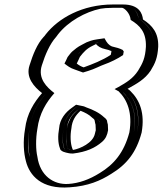

<svg xmlns="http://www.w3.org/2000/svg" viewBox="-20 -752 727 858"><path d="M427 -193V-194C426 -198 425 -202 424 -205C425 -211 418 -218 413 -221C393 -241 362 -254 332 -264C305 -245 282 -218 279 -178C274 -147 275 -112 282 -93C283 -91 284 -86 287 -86C289 -84 291 -82 295 -82C298 -81 301 -81 304 -81C346 -86 377 -100 405 -124C418 -135 425 -149 428 -169C427 -178 428 -184 427 -193ZM496 -510C479 -498 447 -484 425 -475C402 -467 378 -454 355 -447L338 -453C324 -457 315 -464 305 -471C309 -479 312 -486 316 -494C322 -501 328 -508 334 -516C346 -526 358 -536 372 -543L392 -553C401 -557 411 -561 421 -562C431 -545 445 -535 464 -531C476 -528 486 -525 497 -520L498 -519ZM537 -355C539 -354 541 -352 543 -350C585 -309 609 -249 593 -160C569 -69 522 -12 455 29C408 59 353 81 287 85C181 94 123 29 112 -50C105 -81 104 -131 112 -176C120 -243 150 -294 185 -334C152 -360 113 -403 132 -461C147 -509 167 -559 197 -591C199 -594 203 -597 206 -602C254 -663 334 -709 416 -726C434 -730 463 -732 485 -732H529C569 -732 596 -702 599 -669C641 -643 669 -609 667 -544C664 -493 652 -468 631 -433C607 -396 575 -376 537 -355ZM414 -113C383 -87 348 -72 303 -66H302C293 -66 284 -67 278 -72C263 -84 270 -81 268 -86C259 -109 258 -144 264 -177C268 -226 298 -258 330 -280C365 -273 401 -256 424 -233C427 -231 438 -224 439 -210C440 -207 442 -200 443 -196V-195C444 -188 442 -179 443 -171C440 -147 432 -128 414 -113ZM510 -503 514 -525 507 -533C495 -539 483 -543 469 -546C450 -550 440 -562 431 -578C415 -576 399 -571 387 -566L367 -556C348 -547 337 -537 325 -527C317 -520 311 -509 304 -501C300 -492 296 -484 292 -477L286 -465L295 -459C305 -451 316 -444 331 -439L352 -431C379 -440 406 -453 428 -461C454 -470 488 -488 510 -503ZM528 -342C568 -302 594 -248 578 -161C555 -73 512 -22 448 17C403 46 352 67 289 70C190 78 137 19 127 -55C123 -85 119 -131 127 -176C135 -239 163 -287 196 -325L207 -338L196 -346C163 -372 131 -411 147 -459C162 -507 182 -554 208 -582C211 -585 214 -589 218 -594C262 -651 338 -695 417 -711C433 -715 461 -717 482 -717H526C562 -717 582 -689 584 -659C626 -633 654 -605 652 -542C649 -493 639 -472 619 -439C597 -405 569 -389 531 -368L506 -354ZM443 -171C440 -147 432 -128 414 -113C383 -87 348 -72 303 -66H302C293 -66 284 -67 278 -72C264 -84 269 -82 268 -85C258 -106 258 -144 264 -177C268 -225 298 -257 330 -280C365 -273 401 -256 424 -233C427 -231 438 -224 439 -210C440 -207 442 -200 443 -196V-195C444 -188 442 -179 443 -171ZM352 -431 331 -439C316 -444 305 -451 295 -459L286 -465L292 -477C296 -484 300 -492 304 -501C311 -509 317 -516 324 -525C337 -536 347 -546 367 -556L387 -566C399 -571 415 -576 431 -578C440 -562 450 -550 469 -546C483 -543 495 -539 507 -533L514 -525L510 -503C461 -471 410 -454 352 -431ZM528 -342 506 -354 531 -368C569 -389 597 -405 619 -439C639 -472 649 -493 652 -542C654 -605 626 -633 584 -659C582 -689 562 -717 526 -717H482C461 -717 433 -715 417 -711C338 -695 262 -651 218 -594C214 -589 211 -585 208 -582C182 -554 162 -507 147 -459C131 -411 163 -372 196 -346L207 -338L196 -325C163 -287 135 -239 127 -176C119 -133 121 -84 127 -55C137 19 190 78 289 70C352 67 403 46 448 17C512 -22 555 -73 578 -161C592 -245 570 -299 531 -338C530 -339 530 -341 528 -342ZM427 -193V-194C426 -197 425 -203 424 -205C423 -214 418 -217 413 -221C393 -241 362 -254 332 -264C318 -253 301 -236 295 -224C289 -210 281 -197 279 -178C274 -147 274 -112 282 -93C282 -92 283 -91 283 -89C289 -84 293 -81 304 -81C345 -86 377 -100 405 -124C418 -135 425 -150 428 -169C427 -177 428 -188 427 -193ZM496 -510 498 -519 497 -520C488 -524 476 -528 464 -531C444 -535 431 -547 421 -562C411 -560 400 -557 391 -553L372 -543C345 -530 335 -518 316 -494C313 -487 307 -475 305 -471C315 -464 324 -457 338 -453L355 -447C377 -454 403 -467 425 -475C446 -483 475 -496 496 -510ZM537 -355C574 -376 606 -395 631 -433C653 -466 664 -494 667 -544C669 -610 640 -642 599 -669C594 -702 571 -732 529 -732H485C463 -732 434 -730 416 -726C334 -709 254 -663 206 -602C203 -597 199 -594 197 -591C167 -559 147 -510 132 -461C113 -403 152 -360 185 -334C149 -292 120 -242 112 -176C104 -129 108 -81 112 -50C123 29 181 94 287 85C352 81 408 59 455 29C522 -12 569 -68 593 -160C608 -248 584 -310 543 -350C540 -353 540 -353 537 -355ZM463 -170C462 -178 463 -186 462 -194V-195C461 -199 460 -204 459 -207C459 -218 450 -224 445 -228C424 -248 395 -262 366 -272C361 -274 356 -277 349 -278L320 -284L302 -271C272 -250 247 -219 244 -178C238 -146 239 -111 248 -89C249 -88 247 -83 257 -77C260 -74 284 -66 302 -66H307C366 -73 405 -91 436 -118C452 -132 459 -147 463 -170ZM530 -506 533 -522 528 -529C514 -536 500 -540 482 -544C477 -545 464 -552 455 -567L447 -581L413 -576C390 -573 378 -567 367 -563L346 -552C326 -542 315 -532 303 -522C295 -515 288 -504 282 -497C277 -486 273 -477 268 -468C281 -458 293 -448 315 -441L351 -428L374 -435C404 -444 428 -458 446 -464C472 -473 507 -490 530 -506ZM223 -336C189 -362 148 -401 167 -460C182 -508 203 -556 230 -586C233 -589 235 -593 239 -598C285 -657 362 -699 429 -713C438 -715 462 -717 482 -717H526C535 -716 561 -695 564 -663C605 -638 634 -609 632 -543C629 -493 618 -470 597 -436C574 -401 546 -384 509 -363L492 -354L508 -345C508 -345 510 -345 510 -344C549 -306 573 -247 558 -160C534 -70 489 -17 426 21C380 50 333 67 285 70C220 74 159 34 147 -52C140 -82 139 -131 147 -176C156 -246 187 -295 223 -336ZM408 -170C407 -164 405 -161 404 -154C395 -113 339 -88 307 -82C303 -85 305 -85 303 -89C295 -110 293 -145 299 -178C302 -214 318 -237 340 -257C360 -249 378 -240 392 -226C397 -221 403 -221 404 -208C404 -205 406 -199 407 -195V-194C408 -188 407 -179 408 -170ZM323 -468C328 -477 332 -488 337 -498C354 -520 368 -535 393 -547L409 -555C418 -545 429 -537 452 -532C461 -530 469 -528 477 -524L478 -522L475 -507C437 -482 395 -466 354 -451C344 -454 333 -460 323 -468ZM92 -176C82 -119 86 -68 96 -31C112 31 164 95 292 85C373 80 430 55 477 25C546 -17 589 -70 613 -160C628 -246 605 -304 563 -345C561 -348 554 -353 550 -355C591 -378 627 -397 653 -436C674 -470 684 -494 687 -543C689 -605 661 -638 619 -665C616 -691 603 -732 529 -732H485C348 -732 241 -671 184 -598C181 -593 178 -590 175 -587C146 -556 127 -508 112 -460C94 -406 132 -364 168 -336C132 -295 100 -244 92 -176Z"/></svg>

Font: Blanket
Style: Black
Weight: 900
Foundry: Cannot Into Space Fonts
Version: Version 0.9